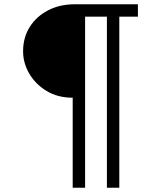

<svg xmlns="http://www.w3.org/2000/svg" viewBox="-20 -706 715 898"><path d="M320 172V-249Q250 -249 198 -280.5Q146 -312 117 -361.5Q88 -411 88 -466Q88 -531 119.5 -580.5Q151 -630 205.5 -658Q260 -686 329 -686H625V-628H538V172H480V-628H378V172Z"/></svg>

Font: Archivo Expanded ExtraLight
Style: Regular
Weight: 250
Width: 7
Designer: Hector Gatti
Foundry: Omnibus-Type
Version: Version 2.001